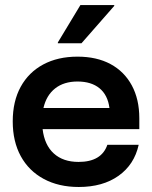

<svg xmlns="http://www.w3.org/2000/svg" viewBox="-20 -736 607 766"><path d="M294.2 10Q214.2 10 154.6 -22.1Q95 -54.2 62.9 -112.9Q30.8 -171.7 30.8 -251.7Q30.8 -331.7 62.5 -389.6Q94.2 -447.5 152.5 -478.8Q210.8 -510 289.2 -510Q365.8 -510 420.8 -480.4Q475.8 -450.8 505.8 -395.4Q535.8 -340 535.8 -264.2V-220.8H150Q157.5 -157.5 194.6 -123.8Q231.7 -90 293.3 -90Q339.2 -90 367.9 -107.1Q396.7 -124.2 408.3 -158.3H533.3Q515.8 -79.2 452.9 -34.6Q390 10 294.2 10ZM153.3 -305H416.7Q410 -356.7 377.1 -383.8Q344.2 -410.8 289.2 -410.8Q235 -410.8 200 -383.3Q165 -355.8 153.3 -305ZM210.8 -563.3V-566.7L300.8 -715.8H435.8V-712.5L305 -563.3Z"/></svg>

Font: Funnel Display SemiBold
Style: Regular
Weight: 600
Designer: NORD ID, Kristian Moeller
Foundry: Dicotype
Version: Version 1.000